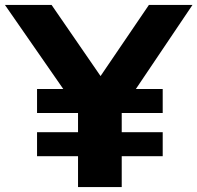

<svg xmlns="http://www.w3.org/2000/svg" viewBox="-40 -760 802 780"><path d="M110.5 -125.5V-223H277V-301H110.5V-398.5H217L-20 -740H169.5L368.5 -451L565 -740H742L512 -398.5H621V-301H454.5V-223H621V-125.5H454.5V0H277V-125.5Z"/></svg>

Font: Encode Sans Expanded Expanded
Style: Bold
Weight: 700
Width: 7
Designer: Multiple Designers
Foundry: Impallari Type
Version: Version 3.000; ttfautohint (v1.8.3) -l 8 -r 50 -G 200 -x 14 